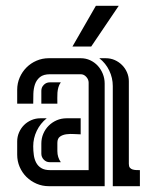

<svg xmlns="http://www.w3.org/2000/svg" viewBox="-20 -640 540 660"><path d="M284.7 -55.2V-356Q284.7 -366.7 276.6 -375.7Q268.6 -384.8 257.3 -384.8H152.3Q129.4 -384.8 117.4 -375Q105.5 -365.2 100.3 -350.3Q95.2 -335.4 94.7 -317.6Q94.2 -299.8 94.2 -283.7H39.1V-331.1Q39.1 -353.5 47.6 -373.3Q56.2 -393.1 71 -408Q85.9 -422.9 105.7 -431.4Q125.5 -439.9 147.9 -439.9H257.3Q274.9 -439.9 290 -432.9Q305.2 -425.8 316.2 -413.8Q327.1 -401.9 333.5 -386Q339.8 -370.1 339.8 -353V0H147.9Q125.5 0 105.7 -8.5Q85.9 -17.1 71 -31.7Q56.2 -46.4 47.6 -66.2Q39.1 -85.9 39.1 -108.4V-153.8Q39.1 -169.9 45.4 -184.6Q51.8 -199.2 62.5 -210Q73.2 -220.7 87.9 -227.1Q102.5 -233.4 118.7 -233.4H140.6Q118.7 -215.8 106.4 -190.4Q94.2 -165 94.2 -137.2Q94.2 -122.1 96.2 -107.4Q98.1 -92.8 104.2 -81.1Q110.4 -69.3 121.8 -62.3Q133.3 -55.2 152.3 -55.2ZM367.7 -344.2Q367.7 -372.1 355.5 -397.5Q343.3 -422.9 321.3 -439.9H343.3Q359.9 -439.9 374.3 -433.6Q388.7 -427.2 399.4 -416.5Q410.2 -405.8 416.5 -391.4Q422.9 -377 422.9 -360.4V-76.7Q422.9 -67.9 426.5 -63.5Q430.2 -59.1 436 -57.4Q441.9 -55.7 448.5 -55.4Q455.1 -55.2 460.9 -55.2V0H367.7ZM257.3 -233.4V-178.2Q248.5 -178.2 234.9 -179.2Q221.2 -180.2 208.3 -178.5Q195.3 -176.8 186.3 -170.4Q177.2 -164.1 177.2 -148.9V-120.6Q177.2 -99.1 189 -82.5H150.9Q138.7 -82.5 130.4 -91.3Q122.1 -100.1 122.1 -111.8V-146.5Q122.1 -164.6 128.9 -180.4Q135.7 -196.3 147.5 -208Q159.2 -219.7 175 -226.6Q190.9 -233.4 209 -233.4ZM388.2 -620.1 293.5 -480H229L309.6 -620.1ZM189 -356.9Q183.1 -348.6 180.7 -339.8Q178.2 -331.1 177.5 -321.8Q176.8 -312.5 177 -303Q177.2 -293.5 177.2 -283.7H122.1V-328.1Q122.1 -339.8 130.6 -348.4Q139.2 -356.9 150.9 -356.9Z"/></svg>

Font: Isar CAT
Style: Regular
Weight: 400
Designer: Digitized by Peter Wiegel
Foundry: CAT-Fonts, Peter Wiegel
Version: Version 1.000; ttfautohint (v1.3)